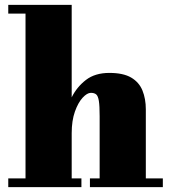

<svg xmlns="http://www.w3.org/2000/svg" viewBox="-20 -770 704 790"><path d="M14 -36H85V-714H14V-750H275V-369.5Q296 -412 333.5 -441Q371 -470 430 -470Q487 -470 519.8 -450.8Q552.5 -431.5 566.2 -397.5Q580 -363.5 580 -320V-36H650V0H350V-36H390V-292Q390 -334 386.8 -354.5Q383.5 -375 375.8 -381.5Q368 -388 354 -388Q338.5 -388 320 -368Q301.5 -348 288.2 -310.8Q275 -273.5 275 -222V-36H315V0H14Z"/></svg>

Font: Bodoni* 06pt Fatface
Style: Regular
Weight: 900
Version: Version 2.3